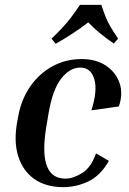

<svg xmlns="http://www.w3.org/2000/svg" viewBox="-20 -760 529 790"><path d="M310 -482Q268 -482 232.5 -437.5Q197 -393 180 -295L170 -235Q136 -25 249 -25Q281 -25 318 -48Q355 -71 375 -129L428 -98Q393 -37 343.5 -13.5Q294 10 240 10Q168 10 120.5 -24Q73 -58 54.5 -118.5Q36 -179 51 -260L55 -282Q68 -352 104.5 -404.5Q141 -457 195.5 -487Q250 -517 316 -517Q376 -517 416.5 -489.5Q457 -462 472 -418Q487 -374 469 -322L356 -306Q382 -387 368 -434.5Q354 -482 310 -482ZM448 -581Q417 -602 390.5 -624Q364 -646 343 -668Q315 -646 280 -623Q245 -600 209 -580L192 -601Q221 -629 239 -648.5Q257 -668 272.5 -688.5Q288 -709 309 -740H397Q407 -709 415.5 -688.5Q424 -668 435.5 -648.5Q447 -629 466 -601Z"/></svg>

Font: Inria Serif
Style: Bold Italic
Weight: 700
Italic angle: -10°
Designer: Black Foundry Team
Foundry: Black Foundry
Version: Version 1.000; ttfautohint (v1.8.3)